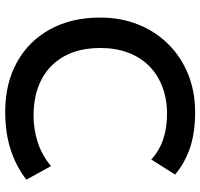

<svg xmlns="http://www.w3.org/2000/svg" viewBox="-36 -719 770 738"><g transform="rotate(90 349.0 -350.0)"><path d="M410 15Q301 15 219.5 -30Q138 -75 92.8 -157.2Q47.5 -239.5 47.5 -349.5Q47.5 -429.5 74.2 -496.2Q101 -563 149.8 -612Q198.5 -661 265 -688Q331.5 -715 411 -715Q491 -715 549.2 -695Q607.5 -675 651 -638L593 -546.5Q560 -577 516 -592Q472 -607 419 -607Q360.5 -607 313.5 -589Q266.5 -571 233.2 -537.8Q200 -504.5 182.2 -457.2Q164.5 -410 164.5 -350.5Q164.5 -269.5 196.2 -212Q228 -154.5 286.2 -124.2Q344.5 -94 424 -94Q477 -94 526.2 -109.8Q575.5 -125.5 618.5 -161L670.5 -66.5Q620 -27 555.2 -6Q490.5 15 410 15Z"/></g></svg>

Font: Geologica Cursive
Style: Regular
Weight: 400
Designer: Sindre Bremnes, Frode Helland
Foundry: Monokrom Skriftforlag AS
Version: Version 1.010;gftools[0.9.28]